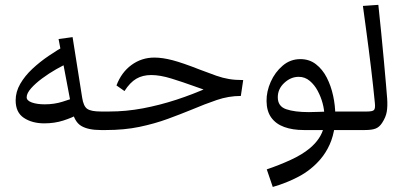

<svg xmlns="http://www.w3.org/2000/svg" viewBox="-20 -531 1641 784"><path d="M160.6 -27.3Q111.3 -27.3 77.6 -49.6Q43.9 -71.8 43.9 -121.1Q43.9 -156.2 62.7 -188.7Q81.5 -221.2 112.1 -249.8Q142.6 -278.3 178.5 -302.7Q214.4 -327.1 249 -346.2L262.2 -274.9Q238.8 -265.1 209 -248Q179.2 -231 151.9 -210.7Q124.5 -190.4 106.7 -170.2Q88.9 -149.9 88.9 -133.8Q88.9 -120.1 110.1 -112.5Q131.3 -105 162.6 -105Q201.7 -105 235.4 -115.7Q269 -126.5 283.2 -131.3L297.4 -63.5Q274.4 -50.3 238.5 -38.8Q202.6 -27.3 160.6 -27.3ZM391.6 0Q339.4 0 311.3 -17.1Q283.2 -34.2 273.9 -83L219.2 -371.6L276.4 -379.4L315.4 -132.8Q320.8 -96.7 336.7 -86.2Q352.5 -75.7 391.6 -75.7ZM391.6 0V-75.7Q405.3 -75.7 409.4 -66.9Q413.6 -58.1 413.6 -37.6Q413.6 -19.5 409.2 -9.8Q404.8 0 391.6 0Z M391.6 0V-75.7H427.2Q494.6 -75.7 563.5 -88.6Q632.3 -101.6 700.9 -124Q769.5 -146.5 835.9 -176.3L830.1 -159.7Q821.3 -162.1 812 -165.3Q802.7 -168.5 792.5 -172.1Q782.2 -175.8 771 -179.7Q728 -195.3 680.9 -210Q633.8 -224.6 597.7 -224.6Q562.5 -224.6 536.6 -209.5Q510.7 -194.3 488.3 -159.2L455.6 -182.1Q475.6 -235.4 516.8 -265.6Q558.1 -295.9 610.4 -295.9Q643.1 -295.9 684.3 -285.2Q725.6 -274.4 794.9 -247.1Q835.9 -231.4 863 -221.9Q890.1 -212.4 915 -208.3Q939.9 -204.1 973.1 -204.1L963.4 -139.2Q913.6 -139.2 865 -122.6Q816.4 -106 763.2 -83.5Q716.8 -64.5 664.1 -45.2Q611.3 -25.9 549.3 -12.9Q487.3 0 412.6 0ZM391.6 0Q378.4 0 374 -9.8Q369.6 -19.5 369.6 -37.6Q369.6 -58.1 373.8 -66.9Q377.9 -75.7 391.6 -75.7Z M1093.8 232.4 1069.3 160.6Q1119.6 143.6 1166.5 122.1Q1213.4 100.6 1244.6 74.7Q1290.5 36.6 1302.2 -11.7L1320.8 0H1220.7Q1174.3 0 1140.4 -12.5Q1106.4 -24.9 1087.6 -51Q1068.8 -77.1 1068.4 -118.2Q1067.9 -157.2 1085.4 -196.8Q1103 -236.3 1134.3 -262.9Q1165.5 -289.6 1206.5 -289.6Q1243.2 -289.6 1270 -268.8Q1296.9 -248 1314.2 -214.4Q1331.5 -180.7 1340.3 -140.1Q1349.1 -99.6 1349.1 -60.1L1326.7 -75.7H1405.8V0H1322.3L1346.7 -16.1Q1341.3 25.4 1326.2 59.1Q1311 92.8 1288.1 119.6Q1250.5 163.1 1200.4 189.7Q1150.4 216.3 1093.8 232.4ZM1304.2 -64Q1304.2 -83 1297.4 -109.1Q1290.5 -135.3 1277.3 -159.9Q1264.2 -184.6 1244.6 -200.9Q1225.1 -217.3 1199.7 -217.3Q1167.5 -217.3 1140.9 -192.6Q1114.3 -168 1114.3 -133.8Q1114.3 -96.7 1148.7 -85Q1183.1 -73.2 1241.2 -73.2Q1260.3 -73.2 1281.5 -74.2Q1302.7 -75.2 1325.7 -75.7ZM1405.8 0V-75.7Q1419.4 -75.7 1423.6 -66.9Q1427.7 -58.1 1427.7 -37.6Q1427.7 -19.5 1423.3 -9.8Q1418.9 0 1405.8 0Z M1405.8 0V-75.7H1479.5Q1500.5 -75.7 1506.8 -81.5Q1513.2 -87.4 1510.7 -110.4Q1507.3 -145.5 1503.4 -180.9Q1499.5 -216.3 1495.1 -253.2Q1490.7 -290 1485.6 -329.6Q1480.5 -369.1 1474.6 -413.1Q1468.8 -457 1461.9 -506.8L1524.9 -511.2Q1530.8 -457.5 1536.6 -397.7Q1542.5 -337.9 1547.6 -282.5Q1552.7 -227.1 1556.2 -185.8Q1559.6 -144.5 1561 -127.4Q1563 -97.2 1559.3 -75Q1555.7 -52.7 1540 -28.8Q1528.8 -11.7 1513.4 -5.9Q1498 0 1470.2 0ZM1405.8 0Q1392.6 0 1388.2 -9.8Q1383.8 -19.5 1383.8 -37.6Q1383.8 -58.1 1387.9 -66.9Q1392.1 -75.7 1405.8 -75.7Z"/></svg>

Font: Markazi Text
Style: Regular
Weight: 400
Designer: Borna Izadpanah (Arabic designer), Fiona Ross (Arabic design director) and Florian Runge (Latin designer)
Foundry: Borna Izadpanah and Florian Runge
Version: Version 1.000